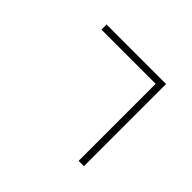

<svg xmlns="http://www.w3.org/2000/svg" viewBox="-167 -1023 1334 1334"><g transform="rotate(45 500.0 -355.5)"><path d="M733 -709V48H785V-759H200V-709Z"/></g></svg>

Font: Noto Sans T Chinese Light
Style: Regular
Weight: 300
Designer: Ryoko NISHIZUKA (kana & ideographs); Paul D. Hunt (Latin, Greek & Cyrillic); Wenlong ZHANG (bopomofo); Sandoll Communica
Foundry: Adobe Systems Incorporated
Version: Version 1.000;PS 1;hotconv 1.0.78;makeotf.lib2.5.61930